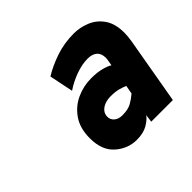

<svg xmlns="http://www.w3.org/2000/svg" viewBox="-114 -844 703 703"><g transform="rotate(-45 237.5 -492.5)"><path d="M230 -273Q184.5 -273 148.2 -304.5Q112 -336 112 -399Q112 -450 135 -483.8Q158 -517.5 194.2 -534.2Q230.5 -551 271 -551Q302 -551 324.2 -545Q346.5 -539 357 -532L360 -549Q361 -553.5 361.5 -558Q362 -562.5 362 -566Q362 -588.5 349 -599.8Q336 -611 312 -611Q283.5 -611 250.2 -599Q217 -587 189 -568L170 -661Q204 -682 248 -697Q292 -712 342 -712Q373.5 -712 404.2 -699.5Q435 -687 455 -658.5Q475 -630 475 -582Q475 -573 473.8 -562Q472.5 -551 471 -541L426 -283H314L318 -313Q309 -299.5 286.8 -286.2Q264.5 -273 230 -273ZM256 -374Q285.5 -374 303 -383.8Q320.5 -393.5 336 -407L342 -440Q330 -445.5 313.8 -449.8Q297.5 -454 275 -454Q258 -454 244 -448.8Q230 -443.5 221.5 -433.5Q213 -423.5 213 -409Q213 -394 224.8 -384Q236.5 -374 256 -374Z"/></g></svg>

Font: Overpass Black
Style: Italic
Weight: 900
Italic angle: -10°
Designer: Delve Withrington, Dave Bailey, Thomas Jockin
Foundry: Delve Fonts LLC
Version: Version 4.000